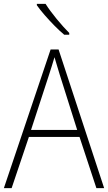

<svg xmlns="http://www.w3.org/2000/svg" viewBox="-20 -970 557 990"><path d="M477 0 390 -264H129L40 0H0L241 -715H282L517 0ZM288 -585Q282 -605 275 -628Q268 -651 261 -675Q254 -652 247 -629Q240 -606 233 -585L140 -300H378ZM215 -950Q237 -915 272 -872.5Q307 -830 337 -800V-791H311Q287 -811 260.5 -838Q234 -865 210 -892.5Q186 -920 170 -943V-950Z"/></svg>

Font: Noto Sans Hebrew SemiCondensed ExtraLight
Style: Regular
Weight: 200
Width: 4
Designer: Monotype Design Team
Foundry: Monotype Imaging Inc.
Version: Version 2.004; ttfautohint (v1.8.4.7-5d5b)